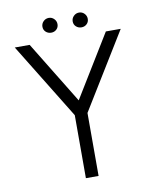

<svg xmlns="http://www.w3.org/2000/svg" viewBox="-90 -885 773 953"><g transform="rotate(-10 297.0 -408.0)"><path d="M489 -700H564L329 -317.5V0H265V-317.5L30 -700H105L297 -386.5ZM221.5 -741Q205.5 -741 194.2 -751.2Q183 -761.5 183 -777.5Q183 -793 194.2 -804.2Q205.5 -815.5 221.5 -815.5Q237 -815.5 248 -804.2Q259 -793 259 -777.5Q259 -761.5 248 -751.2Q237 -741 221.5 -741ZM374 -741Q358 -741 346.8 -751.2Q335.5 -761.5 335.5 -777.5Q335.5 -793 346.8 -804.2Q358 -815.5 374 -815.5Q389.5 -815.5 400.5 -804.2Q411.5 -793 411.5 -777.5Q411.5 -761.5 400.5 -751.2Q389.5 -741 374 -741Z"/></g></svg>

Font: Urbanist Light
Style: Regular
Weight: 300
Designer: Corey Hu
Foundry: Corey Hu
Version: Version 1.330; ttfautohint (v1.8.4.7-5d5b)